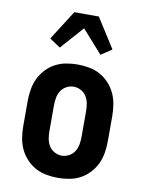

<svg xmlns="http://www.w3.org/2000/svg" viewBox="-86 -826 673 894"><g transform="rotate(10 250.0 -378.5)"><path d="M250 8Q223 8 195.5 3Q168 -2 144 -15Q120 -28 101 -48.5Q82 -69 70.5 -93.5Q59 -118 54.5 -145.5Q50 -173 50 -200V-320Q50 -347 54.5 -374.5Q59 -402 70.5 -426.5Q82 -451 101 -471.5Q120 -492 144 -505Q168 -518 195.5 -523Q223 -528 250 -528Q277 -528 304.5 -523Q332 -518 356 -505Q380 -492 399 -471.5Q418 -451 429.5 -426.5Q441 -402 445.5 -374.5Q450 -347 450 -320V-200Q450 -173 445.5 -145.5Q441 -118 429.5 -93.5Q418 -69 399 -48.5Q380 -28 356 -15Q332 -2 304.5 3Q277 8 250 8ZM250 -97Q268 -97 284.5 -106Q301 -115 310.5 -130.5Q320 -146 323 -164Q326 -182 326 -200V-320Q326 -338 323 -356Q320 -374 310.5 -389.5Q301 -405 284.5 -414Q268 -423 250 -423Q232 -423 215.5 -414Q199 -405 189.5 -389.5Q180 -374 177 -356Q174 -338 174 -320V-200Q174 -182 177 -164Q180 -146 189.5 -130.5Q199 -115 215.5 -106Q232 -97 250 -97ZM346 -591 250 -699 154 -591 103 -625 192 -765H308L397 -625Q384 -616 371.5 -607.5Q359 -599 346 -591Z"/></g></svg>

Font: Iosevka SS18 Extrabold
Style: Regular
Weight: 800
Monospace: yes
Designer: Belleve Invis
Foundry: Belleve Invis
Version: Version 25.1.1; ttfautohint (v1.8.4)